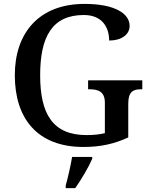

<svg xmlns="http://www.w3.org/2000/svg" viewBox="-20 -744 772 985"><path d="M408 10C496 10 567 -6 638 -39V-213C638 -274 664 -286 703 -286H710V-332H432V-286H439C484 -286 518 -274 518 -217V-61C491 -54 458 -51 424 -51C250 -51 186 -160 186 -358C186 -556 248 -667 410 -667C504 -667 540 -604 540 -536C602 -536 645 -566 645 -611C645 -675 568 -724 414 -724C179 -724 56 -574 56 -358C56 -137 171 10 408 10ZM317 208V221H366C396 179 435 113 453 71V61H350C342 108 329 165 317 208Z"/></svg>

Font: Noto Serif Oriya Medium
Style: Regular
Weight: 500
Designer: David Williams
Foundry: Google LLC, David Williams
Version: Version 1.051